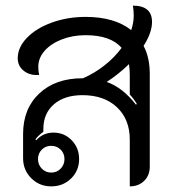

<svg xmlns="http://www.w3.org/2000/svg" viewBox="-20 -653 613 682"><path d="M490 -490Q512 -449 512 -390V-61Q512 -30 492 -10.5Q472 9 441 9V-157Q441 -229 395.5 -272Q350 -315 273 -315Q209 -315 171.5 -282.5Q134 -250 134 -195V-185Q114 -170 106 -158L109 -155Q133 -182 170 -182Q208 -182 234.5 -155Q261 -128 261 -88Q261 -47 232.5 -19Q204 9 162 9Q120 9 91 -20Q62 -49 62 -91V-177Q62 -267 119.5 -321Q177 -375 273 -375H275Q316 -393 351.5 -421Q387 -449 412 -483Q373 -528 284 -528Q238 -528 199.5 -513Q161 -498 138.5 -472.5Q116 -447 116 -416Q116 -399 119 -387Q87 -384 65 -401Q43 -418 43 -446Q43 -485 76 -519Q109 -553 164.5 -573Q220 -593 284 -593Q387 -593 446 -546Q455 -572 455 -598Q455 -615 452 -633Q520 -633 520 -575Q520 -537 490 -490ZM466 -284Q453 -305 441 -317V-386Q441 -407 438 -425Q401 -389 359 -362Q416 -342 463 -281ZM115 -88Q115 -68 128.5 -54Q142 -40 162 -40Q182 -40 195.5 -54Q209 -68 209 -88Q209 -108 195.5 -121.5Q182 -135 162 -135Q142 -135 128.5 -121.5Q115 -108 115 -88Z"/></svg>

Font: K2D Light
Style: Regular
Weight: 300
Designer: Katatrad Aksorn Co.,Ltd.
Foundry: Cadson Demak Co.,Ltd.
Version: Version 1.000; ttfautohint (v1.6)